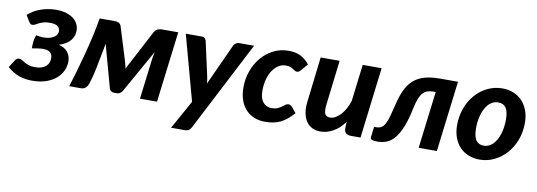

<svg xmlns="http://www.w3.org/2000/svg" viewBox="-73 -867 3851 1376"><g transform="rotate(10 1853.0 -179.0)"><path d="M43 -450Q59.5 -465.5 81.8 -479Q104 -492.5 130.2 -502.2Q156.5 -512 186 -517.5Q215.5 -523 245.5 -523Q289.5 -523 321.5 -512.8Q353.5 -502.5 374.5 -485.5Q395.5 -468.5 405.5 -446.5Q415.5 -424.5 415.5 -400.5Q415.5 -382.5 409.8 -364.5Q404 -346.5 391.2 -330.5Q378.5 -314.5 357.8 -301.2Q337 -288 307.5 -279.5Q350 -269.5 373 -241.8Q396 -214 396 -172Q396 -140.5 382.5 -108.8Q369 -77 340.5 -51Q312 -25 267.8 -8.8Q223.5 7.5 162 7.5Q113.5 7.5 69.2 -7.2Q25 -22 -18 -59.5L17 -115Q21 -121.5 28.2 -126.8Q35.5 -132 44 -132Q56 -132 66.2 -125.8Q76.5 -119.5 89.5 -111.8Q102.5 -104 121.2 -97.8Q140 -91.5 169 -91.5Q194.5 -91.5 213.5 -97.8Q232.5 -104 245.2 -115.2Q258 -126.5 264.2 -141.8Q270.5 -157 270.5 -174.5Q270.5 -190.5 265.5 -201.2Q260.5 -212 251.2 -218.5Q242 -225 229 -227.8Q216 -230.5 200.5 -230.5Q185 -230.5 162.8 -227.2Q140.5 -224 121.5 -220.5Q121.5 -246 123.8 -269.5Q126 -293 136 -318Q149.5 -315.5 162.5 -313.8Q175.5 -312 189 -312Q217 -312 236.8 -318Q256.5 -324 268.8 -333Q281 -342 286.5 -353.2Q292 -364.5 292 -375Q292 -396.5 275 -410Q258 -423.5 218.5 -423.5Q192 -423.5 173.5 -418.2Q155 -413 141.5 -406.5Q128 -400 118.5 -394.2Q109 -388.5 100 -387.5Q91.5 -386.5 85 -389Q78.5 -391.5 71.5 -403L43 -450Z M792 -256Q802.5 -220.5 808.5 -193Q813 -204 818.2 -215Q823.5 -226 830.5 -237.5L961.5 -487Q973 -505 987.5 -510.5Q1002 -516 1015 -516H1135L1071.5 0H947.5L983.5 -292Q985 -304.5 987.8 -319.2Q990.5 -334 994.5 -349L816.5 -32.5Q809.5 -21.5 799.2 -15.5Q789 -9.5 776.5 -9.5H757Q745 -9.5 736 -15.5Q727 -21.5 723 -32.5L636.5 -346Q634 -328.5 630.8 -309.8Q627.5 -291 624 -276.5Q618 -248.5 613.2 -221.8Q608.5 -195 603 -166.8Q597.5 -138.5 589.8 -107.8Q582 -77 570 -40.5Q563 -21.5 550 -10.8Q537 0 516.5 0H432.5Q450.5 -57 468.8 -119.8Q487 -182.5 504.2 -248.2Q521.5 -314 536.8 -381.5Q552 -449 563 -516H674Q680.5 -516 687.8 -514.8Q695 -513.5 701.2 -510.5Q707.5 -507.5 712.8 -501.8Q718 -496 720.5 -487L792 -256Z M1349.5 138.5Q1335 166.5 1306 166.5H1203L1319 -42L1190 -515.5H1306Q1321 -515.5 1328.5 -508Q1336 -500.5 1339 -490.5L1393.5 -244Q1396.5 -230.5 1398.5 -217Q1400.5 -203.5 1402 -190Q1407.5 -203.5 1413.8 -217.2Q1420 -231 1426.5 -244.5L1539 -491Q1544.5 -501.5 1555 -508.5Q1565.5 -515.5 1576.5 -515.5H1687Z M2063.5 -91Q2038.5 -63 2015.2 -44.2Q1992 -25.5 1967.8 -14Q1943.5 -2.5 1916.5 2.5Q1889.5 7.5 1857 7.5Q1812 7.5 1776.2 -7.8Q1740.5 -23 1715.2 -51.2Q1690 -79.5 1676.8 -119.5Q1663.5 -159.5 1663.5 -209Q1663.5 -272 1684 -328.8Q1704.5 -385.5 1741 -428.8Q1777.5 -472 1827.8 -497.5Q1878 -523 1937.5 -523Q1989 -523 2025.5 -505Q2062 -487 2090.5 -450L2046 -398.5Q2041.5 -393 2035 -389.2Q2028.5 -385.5 2021 -385.5Q2012 -385.5 2005 -390.2Q1998 -395 1989.2 -400.5Q1980.5 -406 1968 -410.8Q1955.5 -415.5 1935 -415.5Q1909 -415.5 1884.8 -401Q1860.5 -386.5 1842 -359.5Q1823.5 -332.5 1812.5 -294.2Q1801.5 -256 1801.5 -208Q1801.5 -153.5 1825.2 -125.2Q1849 -97 1887 -97Q1913.5 -97 1930.5 -104.5Q1947.5 -112 1959.5 -121Q1971.5 -130 1981.2 -137.5Q1991 -145 2004 -145Q2011 -145 2017.2 -141.8Q2023.5 -138.5 2028.5 -133L2063.5 -91Z M2309.5 -515.5 2270.5 -188Q2265 -141.5 2275.2 -122.2Q2285.5 -103 2312.5 -103Q2330.5 -103 2349.8 -113.2Q2369 -123.5 2386.8 -142.5Q2404.5 -161.5 2419.8 -188.5Q2435 -215.5 2445 -248.5L2477.5 -515.5H2615L2552.5 0H2482.5Q2433.5 0 2433.5 -46.5L2435 -93Q2397 -42 2352 -17.2Q2307 7.5 2259.5 7.5Q2227 7.5 2201 -5.5Q2175 -18.5 2158 -43.5Q2141 -68.5 2134 -104.8Q2127 -141 2133 -188L2171.5 -515.5Z M2759 -280Q2774 -343 2795.5 -387.5Q2817 -432 2849.8 -460.2Q2882.5 -488.5 2928.8 -501.8Q2975 -515 3040 -515H3171L3108 0H2975.5L3026.5 -415H3012Q2986 -415 2966.8 -408.5Q2947.5 -402 2933 -385.8Q2918.5 -369.5 2908 -342.2Q2897.5 -315 2888.5 -273Q2872 -192.5 2851 -138.8Q2830 -85 2804 -52.5Q2778 -20 2746.5 -6.2Q2715 7.5 2677.5 7.5Q2647.5 7.5 2635.8 2.5Q2624 -2.5 2625.5 -16L2635 -92.5H2650.5Q2673 -92.5 2687.8 -101.5Q2702.5 -110.5 2714.2 -132.2Q2726 -154 2736 -190Q2746 -226 2759 -280Z M3432 -96Q3461 -96 3484 -113Q3507 -130 3523 -158.8Q3539 -187.5 3547.8 -225.5Q3556.5 -263.5 3556.5 -306Q3556.5 -366 3538 -392.8Q3519.5 -419.5 3480.5 -419.5Q3452 -419.5 3428.8 -402.8Q3405.5 -386 3389.5 -357.5Q3373.5 -329 3364.8 -290.8Q3356 -252.5 3356 -210Q3356 -151 3374.5 -123.5Q3393 -96 3432 -96ZM3420 7.5Q3377 7.5 3340 -6.8Q3303 -21 3276 -48.5Q3249 -76 3233.8 -116.5Q3218.5 -157 3218.5 -209Q3218.5 -276.5 3240.5 -334.2Q3262.5 -392 3300 -434Q3337.5 -476 3387.5 -499.8Q3437.5 -523.5 3493 -523.5Q3536 -523.5 3572.8 -509.2Q3609.5 -495 3636.5 -467.2Q3663.5 -439.5 3679 -399Q3694.5 -358.5 3694.5 -306.5Q3694.5 -239.5 3672.5 -182Q3650.5 -124.5 3612.8 -82.5Q3575 -40.5 3525.2 -16.5Q3475.5 7.5 3420 7.5Z"/></g></svg>

Font: Lato Heavy
Style: Italic
Weight: 800
Italic angle: -7°
Designer: Lukasz Dziedzic
Foundry: tyPoland Lukasz Dziedzic
Version: Version 2.007; 2014-02-27